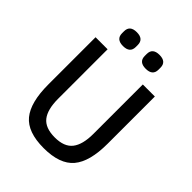

<svg xmlns="http://www.w3.org/2000/svg" viewBox="-251 -1036 1184 1184"><g transform="rotate(45 341.5 -444.0)"><path d="M181 -831V-848Q181 -900 241 -900Q301 -900 301 -848V-831Q301 -779 241 -779Q181 -779 181 -831ZM379 -831V-848Q379 -900 439 -900Q499 -900 499 -848V-831Q499 -779 439 -779Q379 -779 379 -831ZM83 -286V-698H188V-267Q188 -173 223.5 -128Q259 -83 342 -83Q424 -83 459.5 -128.5Q495 -174 495 -267V-698H600V-286Q600 -130 540 -59Q480 12 340 12Q200 12 141.5 -59Q83 -130 83 -286Z"/></g></svg>

Font: Anuphan Medium
Style: Regular
Weight: 500
Designer: Mike Abbink, Paul van der Laan, Pieter van Rosmalen, Mint Tantisuwanna
Foundry: Bold Monday; Cadson Demak
Version: Version 3.002;hotconv 1.0.109;makeotfexe 2.5.65596